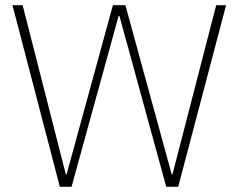

<svg xmlns="http://www.w3.org/2000/svg" viewBox="-20 -718 917 738"><path d="M255 0 436 -657H439L619 0H665L849 -698H811L643 -48H640L462 -698H414L236 -48H233L67 -698H28L210 0Z"/></svg>

Font: IBM Plex Thai ExtraLight
Style: Regular
Weight: 200
Designer: Mike Abbink, Paul van der Laan, Pieter van Rosmalen, Ben Mitchell, Mark Frömberg
Foundry: Bold Monday
Version: Version 1.0